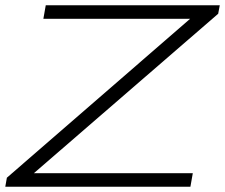

<svg xmlns="http://www.w3.org/2000/svg" viewBox="-26 -706 851 726"><path d="M-6 0 0 -34 693 -635H138L147 -686H805L799 -654L102 -51H703L694 0Z"/></svg>

Font: Archivo Expanded Thin
Style: Italic
Weight: 250
Width: 7
Italic angle: -10°
Designer: Hector Gatti
Foundry: Omnibus-Type
Version: Version 2.001